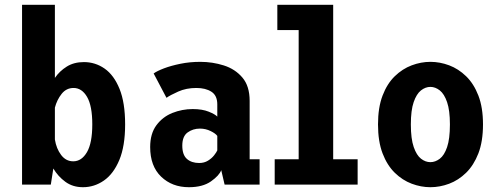

<svg xmlns="http://www.w3.org/2000/svg" viewBox="-20 -770 2090 801"><path d="M72 0V-750H209V-445Q228.5 -473.5 258.5 -492.2Q288.5 -511 330 -511Q377.5 -511 416.5 -483.8Q455.5 -456.5 478.8 -399Q502 -341.5 502 -251Q502 -160.5 477.8 -102.5Q453.5 -44.5 413.5 -16.8Q373.5 11 326 11Q283.5 11 252.8 -11.5Q222 -34 202.5 -67L192 0ZM287 -403Q256.5 -403 237 -378.2Q217.5 -353.5 209 -321V-188Q215 -150 235 -123.5Q255 -97 285.5 -97Q320.5 -97 342.8 -135.2Q365 -173.5 365 -251Q365 -328.5 343.2 -365.8Q321.5 -403 287 -403Z M768 11Q698 11 652.2 -33Q606.5 -77 606.5 -156.5Q606.5 -212.5 632.5 -247.5Q658.5 -282.5 699.2 -298.8Q740 -315 784 -315Q824 -315 851 -304Q878 -293 886.5 -283.5V-334.5Q886.5 -371.5 862.2 -387.2Q838 -403 799 -403Q757 -403 723.5 -388Q690 -373 674.5 -362L621 -463.5Q634.5 -473.5 664 -484.8Q693.5 -496 732.8 -504Q772 -512 815.5 -512Q866.5 -512 913.8 -497Q961 -482 991.2 -446.5Q1021.5 -411 1021.5 -349V-105.5H1063V0H917L903 -60Q894.5 -37.5 860 -13.2Q825.5 11 768 11ZM811 -90Q832 -90 847.8 -99.8Q863.5 -109.5 873.2 -122Q883 -134.5 886.5 -142.5V-203Q879.5 -213 858.8 -223.2Q838 -233.5 814 -233.5Q785 -233.5 762.8 -217.5Q740.5 -201.5 740.5 -162.5Q740.5 -124 759.8 -107Q779 -90 811 -90Z M1126 0V-105.5H1226V-644.5H1137V-750H1370V-105.5H1472V0Z M1775.5 11Q1736.5 11 1697.8 -3.5Q1659 -18 1627 -49.2Q1595 -80.5 1576 -130.2Q1557 -180 1557 -251Q1557 -321.5 1576 -371.2Q1595 -421 1627 -452Q1659 -483 1697.8 -497.5Q1736.5 -512 1775.5 -512Q1815 -512 1853.8 -497.5Q1892.5 -483 1924.5 -452Q1956.5 -421 1975.8 -371.2Q1995 -321.5 1995 -251Q1995 -180 1975.8 -130.2Q1956.5 -80.5 1924.5 -49.2Q1892.5 -18 1853.8 -3.5Q1815 11 1775.5 11ZM1775.5 -93.5Q1796 -93.5 1814.8 -107.8Q1833.5 -122 1845.2 -156.2Q1857 -190.5 1857 -251Q1857 -309.5 1845.2 -343.8Q1833.5 -378 1814.8 -392.8Q1796 -407.5 1775.5 -407.5Q1755 -407.5 1736.2 -392.8Q1717.5 -378 1705.8 -344Q1694 -310 1694 -251Q1694 -191 1706 -156.5Q1718 -122 1736.5 -107.8Q1755 -93.5 1775.5 -93.5Z"/></svg>

Font: Trispace SemiCondensed SemiBold
Style: Regular
Weight: 600
Width: 4
Designer: Tyler Finck
Foundry: Etcetera Type Company
Version: Version 1.210; ttfautohint (v1.8.3)